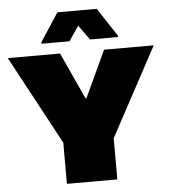

<svg xmlns="http://www.w3.org/2000/svg" viewBox="-64 -960 892 1013"><g transform="rotate(-5 382.5 -453.0)"><path d="M249 0V-218L-4 -688H273L386 -441H391L506 -688H769L516 -218V0ZM180 -748V-756L278 -906H486L585 -756V-748H437L381 -826L328 -748Z"/></g></svg>

Font: Saira Expanded Black
Style: Regular
Weight: 900
Width: 7
Designer: Hector Gatti with collaboration of the Omnibus-Type team
Foundry: Omnibus-Type
Version: Version 1.101